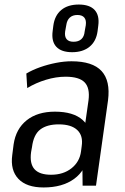

<svg xmlns="http://www.w3.org/2000/svg" viewBox="-20 -818 551 846"><path d="M342 -179 370 -376Q377 -430 353 -455Q329 -480 269 -480Q227 -480 182.5 -466.5Q138 -453 100 -430L96 -494Q123 -510 157 -522Q191 -534 227 -541Q263 -548 295 -548Q388 -548 427.5 -505Q467 -462 456 -376L403 0H344ZM172 8Q97 8 61 -30Q25 -68 34 -135L40 -182Q50 -250 97.5 -288Q145 -326 222 -326Q303 -326 344 -289.5Q385 -253 375 -185L368 -137Q359 -68 307 -30Q255 8 172 8ZM205 -48Q259 -48 295 -76.5Q331 -105 337 -151L340 -174Q347 -220 320.5 -245Q294 -270 239 -270Q187 -270 157.5 -247.5Q128 -225 121 -170L117 -148Q110 -97 132 -72.5Q154 -48 205 -48ZM298 -588Q250 -588 228 -612Q206 -636 212 -681L215 -705Q221 -750 250 -774Q279 -798 327 -798Q375 -798 397 -774Q419 -750 413 -705L410 -681Q404 -636 374.5 -612Q345 -588 298 -588ZM304 -634Q326 -634 338.5 -645.5Q351 -657 353 -679L358 -707Q361 -729 351.5 -740.5Q342 -752 321 -752Q300 -752 287.5 -740.5Q275 -729 272 -707L267 -679Q264 -657 273.5 -645.5Q283 -634 304 -634Z"/></svg>

Font: Pathway Extreme SemiCondensed
Style: Italic
Weight: 400
Width: 4
Italic angle: -8°
Version: Version 1.001;gftools[0.9.26]